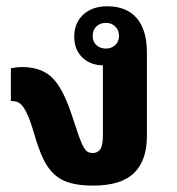

<svg xmlns="http://www.w3.org/2000/svg" viewBox="-20 -575 558 605"><path d="M304.2 -369.1Q262.7 -370.1 238.3 -395Q213.9 -419.9 213.9 -459Q213.9 -502.4 242.2 -528.8Q270.5 -555.2 317.9 -555.2Q378.9 -555.2 410.9 -517.8Q442.9 -480.5 442.9 -409.2V-146Q442.9 -69.3 402.3 -29.8Q361.8 9.8 273.9 9.8Q217.3 9.8 183.8 -4.6Q150.4 -19 128.4 -52.7Q106.4 -86.4 85 -162.1Q74.2 -198.7 64.2 -219Q54.2 -239.3 44.2 -248Q34.2 -256.8 14.2 -256.8V-359.9Q33.7 -363.8 47.9 -363.8Q109.4 -363.8 143.6 -331.1Q177.7 -298.3 205.1 -215.8Q229 -142.6 236.8 -124.8Q244.6 -106.9 252 -99.9Q259.3 -92.8 272 -92.8Q287.6 -92.8 295.9 -104.7Q304.2 -116.7 304.2 -147ZM272 -461.9Q272 -443.8 283.7 -432.9Q295.4 -421.9 314 -421.9Q331.1 -421.9 343 -432.9Q355 -443.8 355 -461.9Q355 -480.5 343 -491.7Q331.1 -502.9 314 -502.9Q295.4 -502.9 283.7 -491.7Q272 -480.5 272 -461.9Z"/></svg>

Font: Droid Sans Thai
Style: Bold
Weight: 700
Designer: Steve Matteson
Foundry: Ascender Corporation
Version: Version 1.00